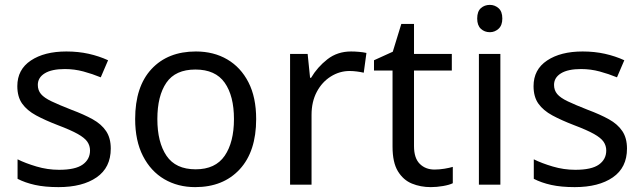

<svg xmlns="http://www.w3.org/2000/svg" viewBox="-20 -757 2635 787"><path d="M434 -148Q434 -70 376 -30Q318 10 220 10Q164 10 123.5 1Q83 -8 52 -24V-104Q84 -88 129.5 -74.5Q175 -61 222 -61Q289 -61 319 -82.5Q349 -104 349 -140Q349 -160 338 -176Q327 -192 298.5 -208Q270 -224 217 -244Q165 -264 128 -284Q91 -304 71 -332Q51 -360 51 -404Q51 -472 106.5 -509Q162 -546 252 -546Q301 -546 343.5 -536.5Q386 -527 423 -510L393 -440Q359 -454 322 -464Q285 -474 246 -474Q192 -474 163.5 -456.5Q135 -439 135 -409Q135 -387 148 -371.5Q161 -356 191.5 -341.5Q222 -327 273 -307Q324 -288 360 -268Q396 -248 415 -219.5Q434 -191 434 -148Z M1030 -269Q1030 -136 962.5 -63Q895 10 780 10Q709 10 653.5 -22.5Q598 -55 566 -117.5Q534 -180 534 -269Q534 -402 601 -474Q668 -546 783 -546Q856 -546 911.5 -513.5Q967 -481 998.5 -419.5Q1030 -358 1030 -269ZM625 -269Q625 -174 662.5 -118.5Q700 -63 782 -63Q863 -63 901 -118.5Q939 -174 939 -269Q939 -364 901 -418Q863 -472 781 -472Q699 -472 662 -418Q625 -364 625 -269Z M1419 -546Q1434 -546 1451.5 -544.5Q1469 -543 1482 -540L1471 -459Q1458 -462 1442.5 -464Q1427 -466 1413 -466Q1372 -466 1336 -443.5Q1300 -421 1278.5 -380.5Q1257 -340 1257 -286V0H1169V-536H1241L1251 -438H1255Q1281 -482 1322 -514Q1363 -546 1419 -546Z M1761 -62Q1781 -62 1802 -65.5Q1823 -69 1836 -73V-6Q1822 1 1796 5.5Q1770 10 1746 10Q1704 10 1668.5 -4.5Q1633 -19 1611 -55Q1589 -91 1589 -156V-468H1513V-510L1590 -545L1625 -659H1677V-536H1832V-468H1677V-158Q1677 -109 1700.5 -85.5Q1724 -62 1761 -62Z M1988 -737Q2008 -737 2023.5 -723.5Q2039 -710 2039 -681Q2039 -653 2023.5 -639Q2008 -625 1988 -625Q1966 -625 1951 -639Q1936 -653 1936 -681Q1936 -710 1951 -723.5Q1966 -737 1988 -737ZM2031 -536V0H1943V-536Z M2550 -148Q2550 -70 2492 -30Q2434 10 2336 10Q2280 10 2239.5 1Q2199 -8 2168 -24V-104Q2200 -88 2245.5 -74.5Q2291 -61 2338 -61Q2405 -61 2435 -82.5Q2465 -104 2465 -140Q2465 -160 2454 -176Q2443 -192 2414.5 -208Q2386 -224 2333 -244Q2281 -264 2244 -284Q2207 -304 2187 -332Q2167 -360 2167 -404Q2167 -472 2222.5 -509Q2278 -546 2368 -546Q2417 -546 2459.5 -536.5Q2502 -527 2539 -510L2509 -440Q2475 -454 2438 -464Q2401 -474 2362 -474Q2308 -474 2279.5 -456.5Q2251 -439 2251 -409Q2251 -387 2264 -371.5Q2277 -356 2307.5 -341.5Q2338 -327 2389 -307Q2440 -288 2476 -268Q2512 -248 2531 -219.5Q2550 -191 2550 -148Z"/></svg>

Font: Noto Sans Tifinagh Azawagh
Style: Regular
Weight: 400
Designer: JamraPatel
Foundry: JamraPatel LLC
Version: Version 2.006; ttfautohint (v1.8.4.7-5d5b)